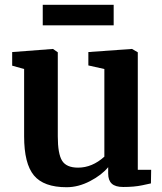

<svg xmlns="http://www.w3.org/2000/svg" viewBox="-20 -773 679 804"><path d="M433 -46V-73Q406 -40 357 -14.5Q308 11 259 11Q163 11 122 -38.5Q81 -88 81 -202V-484L31 -498V-555L201 -568H202L222 -554V-202Q222 -129 240 -100Q258 -71 307 -71Q366 -71 417 -117V-484L350 -499V-555L531 -568H533L557 -554V-62H613L612 -5Q608 -4 575 3Q542 10 496 10Q463 10 448 -4Q433 -18 433 -46ZM456 -667H159V-753H456Z"/></svg>

Font: Koeln Type Serif
Style: Bold
Weight: 700
Designer: Eben Sorkin
Foundry: Eben Sorkin
Version: Version 2.002